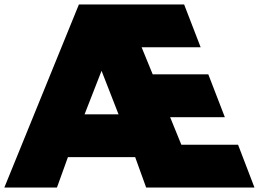

<svg xmlns="http://www.w3.org/2000/svg" viewBox="-40 -845 1167 865"><path d="M-20.5 0H216.5L266 -137H569L618.5 0H1106.5L1032.5 -193H777L726.5 -317H973L898.5 -510H648L598 -632H864L789.5 -825H315.5ZM341 -330 417.5 -526 494 -330Z"/></svg>

Font: Spartan Black
Style: Regular
Weight: 900
Designer: Matt Bailey, Mirko Velimirovic
Foundry: Matt Bailey
Version: Version 1.003; ttfautohint (v1.8.3)